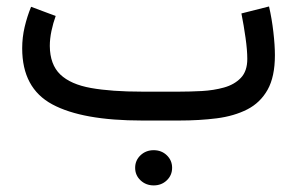

<svg xmlns="http://www.w3.org/2000/svg" viewBox="-20 -371 915 591"><path d="M396 145.5Q396 122.6 412.6 106.9Q429.2 91.3 453.1 91.3Q477.1 91.3 493.4 106.9Q509.8 122.6 509.8 145.5Q509.8 168.5 493.4 184.1Q477.1 199.7 453.1 199.7Q429.2 199.7 412.6 184.1Q396 168.5 396 145.5ZM531.2 0H417.5Q233.4 0 140.9 -49.8Q48.3 -99.6 48.3 -222.2Q48.3 -255.9 55.9 -288.1Q63.5 -320.3 75.7 -350.1L151.4 -321.8Q143.6 -300.3 138.4 -275.9Q133.3 -251.5 133.3 -229.5Q133.8 -172.4 165.5 -141.8Q197.3 -111.3 260.3 -100.1Q323.2 -88.9 417.5 -88.9H531.7Q564.9 -88.9 601.3 -90.8Q637.7 -92.8 669.4 -101.6Q701.2 -110.4 721.2 -131.1Q741.2 -151.9 741.2 -189.5Q741.2 -216.8 735.8 -254.6Q730.5 -292.5 723.1 -329.6L808.1 -351.1Q816.9 -313 821.5 -272.2Q826.2 -231.4 826.2 -201.2Q826.2 -134.8 803.7 -94.7Q781.2 -54.7 741 -34.2Q700.7 -13.7 647.2 -6.8Q593.8 0 531.2 0Z"/></svg>

Font: Vazirmatn RD UI FD
Style: Regular
Weight: 400
Designer: Saber Rastikerdar
Foundry: Saber Rastikerdar
Version: Version 33.003